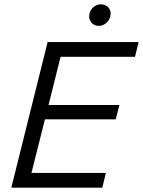

<svg xmlns="http://www.w3.org/2000/svg" viewBox="-20 -870 662 890"><path d="M454.2 0H32.5L200.8 -675H622.5L605.8 -606.7H260.8L205 -383.3H533.3L516.7 -316.7H188.3L125.8 -68.3H470.8ZM438.3 -750Q415 -750 402.1 -767.5Q389.2 -785 395 -807.5Q399.2 -825.8 414.2 -837.9Q429.2 -850 446.7 -850Q470.8 -850 484.2 -833.3Q497.5 -816.7 490.8 -792.5Q485.8 -774.2 470.8 -762.1Q455.8 -750 438.3 -750Z"/></svg>

Font: Funnel Sans Light
Style: Italic
Weight: 300
Italic angle: -14.036°
Designer: NORD ID, Kristian Moeller
Foundry: Dicotype
Version: Version 1.000